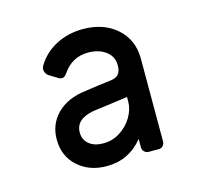

<svg xmlns="http://www.w3.org/2000/svg" viewBox="-65 -793 538 511"><g transform="rotate(-15 203.5 -537.5)"><path d="M171 -353Q123 -353 91.5 -381.5Q60 -410 60 -456Q60 -498 88.5 -526.5Q117 -555 167 -561Q187 -564 205 -566.5Q223 -569 241 -571Q255 -573 261.5 -581Q268 -589 268 -603V-606Q268 -629 249 -643.5Q230 -658 200 -658Q178 -658 160.5 -648.5Q143 -639 130 -620Q124 -611 117 -610Q111 -610 105 -614L82 -628Q76 -633 74 -640.5Q72 -648 76 -655Q95 -687 128.5 -704.5Q162 -722 203 -722Q260 -722 296 -690Q332 -658 332 -606V-378Q332 -371 327.5 -366Q323 -361 316 -361H288Q281 -361 276 -366Q271 -371 271 -378V-401Q232 -353 171 -353ZM178 -414Q203 -414 224 -427.5Q245 -441 257.5 -462Q270 -483 270 -505V-517Q247 -514 226.5 -511Q206 -508 174 -504Q124 -495 124 -458Q124 -438 138.5 -426Q153 -414 178 -414Z"/></g></svg>

Font: Miriam Libre SemiBold
Style: Regular
Weight: 600
Version: Version 2.000